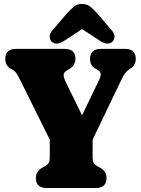

<svg xmlns="http://www.w3.org/2000/svg" viewBox="-20 -946 710 966"><path d="M425.5 -200.5 264.5 -175 82.5 -541.5Q68.5 -569.5 61.8 -578.8Q55 -588 45 -594L31.5 -602Q18.5 -610 12.5 -622.2Q6.5 -634.5 6.5 -651Q6.5 -674 19.5 -687Q32.5 -700 60 -700H306Q333.5 -700 346.5 -687Q359.5 -674 359.5 -651Q359.5 -616.5 329 -599L322 -595Q302 -584 300.2 -571.2Q298.5 -558.5 313 -528.5L435.5 -279L328 -231L478.5 -543.5Q488.5 -564.5 486.5 -575.8Q484.5 -587 469.5 -595.5L458 -602Q446 -609 439.5 -620.8Q433 -632.5 433 -651Q433 -674 446 -687Q459 -700 486.5 -700H609.5Q637.5 -700 650.2 -686.8Q663 -673.5 663 -651Q663 -635 657.2 -623.5Q651.5 -612 638.5 -603L632 -598.5Q623.5 -592.5 617 -586Q610.5 -579.5 603 -567Q595.5 -554.5 583.5 -530ZM230.5 -265.5H446V-153Q446 -136.5 451 -127.2Q456 -118 470 -110L485 -101.5Q516 -84.5 516 -49Q516 -25.5 502.5 -12.8Q489 0 462.5 0H214Q188 0 174.2 -12.8Q160.5 -25.5 160.5 -49Q160.5 -84.5 191.5 -101.5L206.5 -110Q220.5 -118 225.5 -127.2Q230.5 -136.5 230.5 -153ZM437.5 -829H348.5L484 -740Q523 -715 546 -736.5Q554.5 -745 556 -760.8Q557.5 -776.5 542 -793.5L471 -876.5Q451 -898.5 434.8 -912.2Q418.5 -926 393 -926Q367.5 -926 351.2 -912.2Q335 -898.5 315 -876.5L244 -793.5Q228.5 -776.5 230 -760.8Q231.5 -745 240 -736.5Q263 -715 302 -740Z"/></svg>

Font: Fraunces 144pt S100 Black
Style: Regular
Weight: 900
Version: Version 1.000